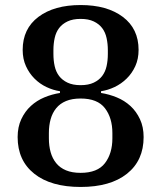

<svg xmlns="http://www.w3.org/2000/svg" viewBox="-20 -730 640 762"><path d="M300 12Q182 12 116 -40.5Q50 -93 50 -186Q50 -226 64.5 -257Q79 -288 102.5 -309.5Q126 -331 156 -343.5Q186 -356 218 -361V-368Q191 -372 164.5 -384.5Q138 -397 117 -418Q96 -439 83 -467.5Q70 -496 70 -532Q70 -616 132.5 -663Q195 -710 300 -710Q405 -710 467.5 -663Q530 -616 530 -532Q530 -496 517 -467.5Q504 -439 482.5 -418Q461 -397 434.5 -384.5Q408 -372 381 -368V-361Q413 -356 443.5 -343.5Q474 -331 497.5 -309.5Q521 -288 535.5 -257Q550 -226 550 -186Q550 -93 484 -40.5Q418 12 300 12ZM300 -44Q367 -44 396.5 -82.5Q426 -121 426 -181V-202Q426 -262 396.5 -300.5Q367 -339 300 -339Q266 -339 242 -329Q218 -319 203 -300.5Q188 -282 181 -257Q174 -232 174 -202V-181Q174 -151 181 -126Q188 -101 203 -82.5Q218 -64 242 -54Q266 -44 300 -44ZM300 -392Q331 -392 352 -402Q373 -412 385.5 -428.5Q398 -445 403 -467.5Q408 -490 408 -516V-531Q408 -556 403 -579Q398 -602 385.5 -618.5Q373 -635 352 -645Q331 -655 300 -655Q269 -655 248 -645Q227 -635 214.5 -618.5Q202 -602 197 -579Q192 -556 192 -531V-516Q192 -490 197 -467.5Q202 -445 214.5 -428.5Q227 -412 248 -402Q269 -392 300 -392Z"/></svg>

Font: IBM Plex Serif Medm
Style: Regular
Weight: 500
Designer: Mike Abbink, Paul van der Laan, Pieter van Rosmalen
Foundry: Bold Monday
Version: Version 3.001